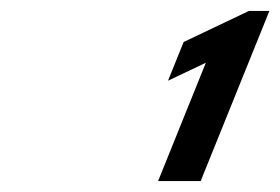

<svg xmlns="http://www.w3.org/2000/svg" viewBox="-20 -845 514 352"><path d="M288 -697 357.4 -730 269.8 -513H347.9L473.9 -825H436.5L316.7 -768Z"/></svg>

Font: Hussar
Style: BdWideOblFour
Weight: 700
Foundry: Cannot Into Space Fonts
Version: Version 2.00